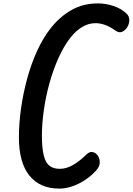

<svg xmlns="http://www.w3.org/2000/svg" viewBox="-20 -974 779 1127"><path d="M328 133Q214 133 152.5 56.5Q91 -20 91 -168Q91 -249 103.5 -337.5Q116 -426 139.5 -512.5Q163 -599 198 -675.5Q233 -752 278 -809Q330 -875 398.5 -914.5Q467 -954 555 -954Q601 -954 646 -939Q691 -924 722 -895Q739 -879 739 -856.5Q739 -834 727 -814.5Q715 -795 697 -787.5Q679 -780 660 -793Q623 -819 594.5 -828.5Q566 -838 541 -838Q499 -838 462 -815.5Q425 -793 395 -755Q354 -703 322.5 -632Q291 -561 269.5 -482.5Q248 -404 237 -325.5Q226 -247 226 -178Q226 -104 237 -61Q248 -18 271 -0.5Q294 17 331 17Q371 17 411 -7Q451 -31 486 -66Q505 -85 523.5 -81.5Q542 -78 554 -60.5Q566 -43 565.5 -19.5Q565 4 545 26Q502 74 443 103.5Q384 133 328 133Z"/></svg>

Font: Pacifico
Style: Regular
Weight: 400
Designer: Vernon Adams
Foundry: Vernon Adams
Version: Version 3.010; ttfautohint (v1.8.4.7-5d5b)